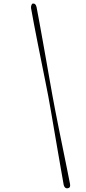

<svg xmlns="http://www.w3.org/2000/svg" viewBox="-20 -834 480 1069"><path d="M249.4 -295.2Q255.7 -261.8 264 -213.2Q272.3 -164.6 281.9 -108.6Q291.4 -52.6 301.2 3.7Q310.9 60 319.6 109.8Q328.3 159.7 334.7 195.7Q340.2 217 357.3 214.3Q374.4 211.6 369.7 189.4Q362.2 151.8 352.2 101.5Q342.1 51.2 330.5 -5Q319 -61.2 307.9 -116.4Q296.9 -171.6 287.5 -219.5Q278.2 -267.4 272.3 -300.3Q266.4 -333.3 257.8 -381.6Q249.1 -430 239.5 -485.7Q229.9 -541.5 219.5 -598.3Q209.2 -655.2 200.1 -706.1Q191 -757 183.5 -794.7Q178.7 -816.4 162.2 -814.1Q158 -813.6 154.8 -805.1Q151.6 -796.6 153 -787.9Q159.4 -751.9 168.8 -701.9Q178.3 -652 189.5 -595.5Q200.7 -539.1 212 -483.1Q223.4 -427.2 233.1 -378.2Q242.8 -329.2 249.4 -295.2Z"/></svg>

Font: Fraunces 9pt S000 Thin
Style: Italic
Weight: 100
Italic angle: -16°
Version: Version 1.000; ttfautohint (v1.8.3)